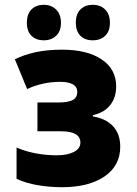

<svg xmlns="http://www.w3.org/2000/svg" viewBox="-20 -771 570 800"><path d="M239 9Q186 9 136.5 0.5Q87 -8 49 -26V-156Q125 -124 217 -124Q261 -124 288 -138Q315 -152 315 -177Q315 -224 234 -224H136V-344H222Q265 -344 283.5 -354.5Q302 -365 302 -388Q302 -409 283.5 -419.5Q265 -430 231 -430Q158 -430 93 -400L42 -524Q80 -543 128.5 -553.5Q177 -564 239 -564Q343 -564 403.5 -523.5Q464 -483 464 -411Q464 -365 439.5 -333.5Q415 -302 367 -291V-286Q421 -277 451 -245Q481 -213 481 -160Q481 -80 415 -35.5Q349 9 239 9ZM366 -603Q334 -603 315 -622Q296 -641 296 -676Q296 -713 315.5 -732Q335 -751 366 -751Q399 -751 418.5 -731Q438 -711 438 -676Q438 -641 418.5 -622Q399 -603 366 -603ZM162 -603Q131 -603 111.5 -621.5Q92 -640 92 -676Q92 -713 111.5 -732Q131 -751 162 -751Q194 -751 214 -731Q234 -711 234 -676Q234 -641 214 -622Q194 -603 162 -603Z"/></svg>

Font: Noto Sans Mono Condensed Black
Style: Regular
Weight: 900
Width: 3
Designer: Monotype Design Team
Foundry: Monotype Imaging Inc.
Version: Version 2.014